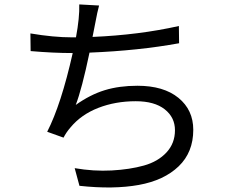

<svg xmlns="http://www.w3.org/2000/svg" viewBox="-20 -805 1040 860"><path d="M320.3 -637.7Q336.9 -727.5 335 -785.2L423.8 -780.3Q416 -752 407.2 -704.1Q398.4 -656.2 394.5 -639.6Q602.5 -648.4 781.2 -688.5L782.2 -611.3Q600.6 -578.1 380.9 -569.3Q346.7 -406.2 319.3 -335Q383.8 -380.9 448.7 -400.9Q513.7 -420.9 595.7 -420.9Q712.9 -420.9 779.3 -366.7Q845.7 -312.5 845.7 -223.6Q845.7 -123 780.3 -60.1Q714.8 2.9 601.6 23.4Q488.3 43.9 335.9 27.3L314.5 -51.8Q399.4 -37.1 480.5 -41.5Q561.5 -45.9 624.5 -63.5Q687.5 -81.1 725.6 -122.1Q763.7 -163.1 763.7 -221.7Q763.7 -279.3 717.8 -315.4Q671.9 -351.6 587.9 -351.6Q497.1 -351.6 420.4 -321.8Q343.8 -292 295.9 -234.4Q276.4 -211.9 264.6 -188.5L191.4 -214.8Q253.9 -336.9 305.7 -567.4H304.7Q218.8 -567.4 117.2 -576.2L116.2 -655.3Q219.7 -637.7 303.7 -637.7Z"/></svg>

Font: GenYoGothic TW TTF Regular
Style: Regular
Weight: 400
Version: Version 1.300